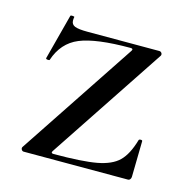

<svg xmlns="http://www.w3.org/2000/svg" viewBox="-72 -490 549 560"><g transform="rotate(15 202.5 -210.0)"><path d="M269 -373Q165 -373 116.5 -353Q68 -333 50 -278Q50 -277 46 -277Q38 -277 39 -281L75 -418Q76 -420 82 -419.5Q88 -419 87 -417Q86 -413 86 -407Q86 -395 97 -390.5Q108 -386 135 -386H352Q357 -386 359.5 -382Q362 -378 360 -374L127 -23Q123 -16 132 -16Q218 -16 261.5 -24Q305 -32 326.5 -53Q348 -74 361 -119Q362 -122 367 -122Q372 -122 372 -119L370 -11Q370 -7 367.5 -3.5Q365 0 361 0H46Q42 0 39.5 -4Q37 -8 39 -12L274 -366Q278 -373 269 -373Z"/></g></svg>

Font: Cormorant Infant Medium
Style: Regular
Weight: 500
Designer: Christian Thalmann (Catharsis Fonts)
Foundry: Catharsis Fonts
Version: Version 4.000